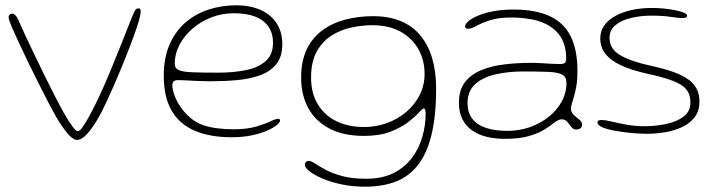

<svg xmlns="http://www.w3.org/2000/svg" viewBox="-20 -490 2678 724"><path d="M271 37.5Q255 37.5 235 13.8Q215 -10 191.5 -49.5Q182 -66 165 -98.5Q148 -131 127.8 -171.2Q107.5 -211.5 87.2 -253.2Q67 -295 50.5 -330.5Q34 -366 24.5 -388Q19 -401.5 15.8 -410.5Q12.5 -419.5 12.5 -425.5Q12.5 -430.5 14.8 -433.2Q17 -436 20.2 -437.2Q23.5 -438.5 26.5 -438.5Q34 -438.5 41 -429Q48 -419.5 57 -397.5Q61 -388 74.2 -359.2Q87.5 -330.5 106.5 -290.8Q125.5 -251 146.8 -207.8Q168 -164.5 188.5 -124.8Q209 -85 225 -57Q241 -29.5 254 -12.2Q267 5 273.5 5Q280.5 5 292.2 -11.8Q304 -28.5 318 -54.5Q356 -125 395 -219.5Q434 -314 474.5 -417.5Q484.5 -442.5 489 -450.5Q493.5 -458.5 502.5 -458.5Q507 -458.5 508.8 -455.5Q510.5 -452.5 510.5 -447Q510.5 -441.5 509 -433.8Q507.5 -426 505 -416Q498.5 -392.5 484.8 -354.8Q471 -317 453.2 -272.5Q435.5 -228 416.5 -184Q397.5 -140 380.2 -103Q363 -66 350 -44Q329.5 -8.5 309 14.5Q288.5 37.5 271 37.5Z M853.5 27.5Q772 27.5 714.8 3.2Q657.5 -21 627.5 -72.2Q597.5 -123.5 597.5 -204.5Q597.5 -271.5 619 -321.2Q640.5 -371 678 -404Q715.5 -437 765.2 -453.5Q815 -470 871 -470Q909.5 -470 941.2 -460.5Q973 -451 996.2 -432.2Q1019.5 -413.5 1032 -386.2Q1044.5 -359 1044.5 -323.5Q1044.5 -276 1021.8 -248Q999 -220 960.2 -206Q921.5 -192 873 -187.8Q824.5 -183.5 773 -183.5Q754 -183.5 729.2 -184.5Q704.5 -185.5 683.5 -186.8Q662.5 -188 654.5 -188Q640 -188 635 -183.5Q630 -179 630 -167Q630 -150.5 639.8 -125.8Q649.5 -101 667.5 -77.5Q702.5 -32.5 748 -17.5Q793.5 -2.5 862 -2.5Q911 -2.5 945 -12.5Q979 -22.5 999.5 -32.2Q1020 -42 1029 -42Q1033 -42 1034.5 -40.2Q1036 -38.5 1036 -34.5Q1036 -28.5 1023.5 -18.2Q1011 -8 987.5 2.5Q964 13 930.2 20.2Q896.5 27.5 853.5 27.5ZM802.5 -216Q860.5 -216 907.2 -225.5Q954 -235 981.8 -259.5Q1009.5 -284 1009.5 -329Q1009.5 -381.5 972.2 -410.8Q935 -440 861 -440Q818 -440 778 -424.8Q738 -409.5 706.8 -382.8Q675.5 -356 657.2 -321.8Q639 -287.5 639 -249Q639 -232.5 654 -225.8Q669 -219 704.8 -217.5Q740.5 -216 802.5 -216Z M1357 214Q1308.5 214 1267 205Q1225.5 196 1194.8 182.8Q1164 169.5 1146.8 155.5Q1129.5 141.5 1129.5 131.5Q1129.5 127 1131.5 123.8Q1133.5 120.5 1136.8 118.5Q1140 116.5 1144 116.5Q1153 116.5 1168.2 126.8Q1183.5 137 1208 150.2Q1232.5 163.5 1270 173.8Q1307.5 184 1361 184Q1422.5 184 1465.2 162Q1508 140 1534.5 103.8Q1561 67.5 1573 24.5Q1585 -18.5 1585 -61Q1585 -67.5 1584.2 -71.8Q1583.5 -76 1582.2 -78.5Q1581 -81 1578.5 -81Q1573.5 -81 1559.2 -65.2Q1545 -49.5 1518.8 -29.2Q1492.5 -9 1451.8 6.8Q1411 22.5 1353 22.5Q1274.5 22.5 1221.8 -5.5Q1169 -33.5 1142.2 -83Q1115.5 -132.5 1115.5 -197.5Q1115.5 -259.5 1136.5 -303.5Q1157.5 -347.5 1195 -375.2Q1232.5 -403 1281.8 -416Q1331 -429 1387 -429Q1447.5 -429 1492.2 -410Q1537 -391 1566.2 -355Q1595.5 -319 1610 -269Q1624.5 -219 1624.5 -156.5Q1624.5 -52.5 1607 18.8Q1589.5 90 1555.5 133Q1521.5 176 1471.8 195Q1422 214 1357 214ZM1353 -11Q1397.5 -11 1438.5 -25.8Q1479.5 -40.5 1511.5 -67.5Q1543.5 -94.5 1562.2 -131.2Q1581 -168 1581 -211.5Q1581 -262.5 1558 -304Q1535 -345.5 1491 -370.2Q1447 -395 1383.5 -395Q1347.5 -395 1307.2 -386.8Q1267 -378.5 1232 -357Q1197 -335.5 1175 -296.8Q1153 -258 1153 -197Q1153 -139.5 1177.8 -97.8Q1202.5 -56 1247.5 -33.5Q1292.5 -11 1353 -11Z M1884 33.5Q1845.5 33.5 1813.8 25.5Q1782 17.5 1758.8 0.8Q1735.5 -16 1723 -41.8Q1710.5 -67.5 1710.5 -103Q1710.5 -150.5 1733.2 -180Q1756 -209.5 1794.8 -225.5Q1833.5 -241.5 1882 -247.2Q1930.5 -253 1982 -253Q2001 -253 2021.2 -251.8Q2041.5 -250.5 2059.5 -249.5Q2077.5 -248.5 2090.5 -248.5Q2105 -248.5 2110 -253Q2115 -257.5 2115 -269.5Q2115 -298.5 2107.8 -321.2Q2100.5 -344 2087 -361Q2073.5 -378 2055 -390Q2027 -408.5 1989 -416.2Q1951 -424 1908 -424Q1859 -424 1827.2 -413.5Q1795.5 -403 1776.2 -392.2Q1757 -381.5 1745.5 -381.5Q1739 -381.5 1736.5 -383.5Q1734 -385.5 1734 -391Q1734 -399.5 1746.5 -410.2Q1759 -421 1782.5 -431Q1806 -441 1840 -447.5Q1874 -454 1916.5 -454Q1998 -454 2051.5 -429.8Q2105 -405.5 2131.2 -354.5Q2157.5 -303.5 2157.5 -222Q2157.5 -191.5 2153.8 -168.5Q2150 -145.5 2145.2 -129Q2140.5 -112.5 2136.8 -100.8Q2133 -89 2133 -80.5Q2133 -70 2139.2 -62Q2145.5 -54 2154 -47.5Q2162.5 -41 2168.8 -34.5Q2175 -28 2175 -20.5Q2175 -9 2167.2 -5.2Q2159.5 -1.5 2153 -1.5Q2142 -1.5 2134.5 -11.2Q2127 -21 2119.2 -30.5Q2111.5 -40 2099 -40Q2092.5 -40 2085.8 -37.2Q2079 -34.5 2067.5 -25.5Q2054 -14.5 2031.8 -0.8Q2009.5 13 1974 23.2Q1938.5 33.5 1884 33.5ZM1894 3.5Q1937 3.5 1977 -10.2Q2017 -24 2048.2 -48.8Q2079.5 -73.5 2097.8 -106.5Q2116 -139.5 2116 -177.5Q2116 -199 2101 -208Q2086 -217 2050.5 -218.8Q2015 -220.5 1952.5 -220.5Q1895 -220.5 1847.2 -209.2Q1799.5 -198 1771.2 -172Q1743 -146 1743 -101.5Q1743 -66.5 1760.2 -43.2Q1777.5 -20 1811.2 -8.2Q1845 3.5 1894 3.5Z M2419 14.5Q2396.5 14.5 2364.2 11.8Q2332 9 2301.2 3.5Q2270.5 -2 2251.5 -10Q2243 -14 2238 -18.2Q2233 -22.5 2233 -27.5Q2233 -34 2237.5 -35.8Q2242 -37.5 2250 -37.5Q2261.5 -37.5 2285.8 -31.8Q2310 -26 2342.2 -20Q2374.5 -14 2409 -14Q2450.5 -14 2490.8 -22.2Q2531 -30.5 2557.2 -50Q2583.5 -69.5 2583.5 -103.5Q2583.5 -133.5 2568.2 -152.5Q2553 -171.5 2517.2 -185.2Q2481.5 -199 2419 -212.5Q2361 -225.5 2322 -243.5Q2283 -261.5 2263.2 -286.8Q2243.5 -312 2243.5 -345.5Q2243.5 -373 2258.8 -394.2Q2274 -415.5 2301 -430.2Q2328 -445 2363.2 -452.5Q2398.5 -460 2439 -460Q2460 -460 2483 -457.8Q2506 -455.5 2526 -451.5Q2546 -447.5 2558.5 -442.2Q2571 -437 2571 -431Q2571 -428 2569.2 -426Q2567.5 -424 2563.8 -423Q2560 -422 2553.5 -422Q2537 -422 2508.5 -426.5Q2480 -431 2436 -431Q2395 -431 2359 -422.2Q2323 -413.5 2300.8 -395.2Q2278.5 -377 2278.5 -347.5Q2278.5 -304.5 2320.2 -281Q2362 -257.5 2436.5 -241.5Q2503.5 -227 2543 -209Q2582.5 -191 2600 -166.5Q2617.5 -142 2617.5 -107.5Q2617.5 -72 2599.8 -48.5Q2582 -25 2553 -11.2Q2524 2.5 2489 8.5Q2454 14.5 2419 14.5Z"/></svg>

Font: Gluten Thin Thin
Style: Regular
Weight: 250
Version: Version 1.300